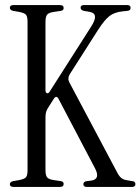

<svg xmlns="http://www.w3.org/2000/svg" viewBox="-20 -740 556 760"><path d="M34 0Q19 0 19 -11Q19 -20 32 -23L55 -27Q76 -31 82.5 -38Q89 -45 89 -66V-654Q89 -675 82.5 -682Q76 -689 55 -693L32 -697Q19 -700 19 -709Q19 -720 34 -720H217Q232 -720 232 -708Q232 -699 221 -697L194 -693Q173 -690 166.5 -682Q160 -674 160 -653V-383Q160 -373 166 -371Q172 -369 177 -378L341 -635Q374 -686 335 -693L312 -697Q299 -700 299 -710Q299 -720 313 -720H483Q497 -720 497 -709Q497 -698 484 -697L465 -695Q434 -692 414 -677Q394 -662 369 -623L256 -446Q246 -429 255 -413L443 -59Q451 -43 459.5 -36Q468 -29 480 -27L504 -23Q516 -22 516 -11Q516 0 502 0H324Q310 0 310 -11Q310 -21 323 -23L340 -25Q379 -30 356 -74L212 -348Q208 -356 203 -356.5Q198 -357 193 -349L172 -316Q165 -306 162.5 -297Q160 -288 160 -274V-67Q160 -46 166.5 -38Q173 -30 194 -27L221 -23Q232 -21 232 -12Q232 0 217 0Z"/></svg>

Font: Instrument Serif
Style: Regular
Weight: 400
Designer: Rodrigo Fuenzalida
Foundry: fragTYPE
Version: Version 1.000; ttfautohint (v1.8.4.7-5d5b);gftools[0.9.27]